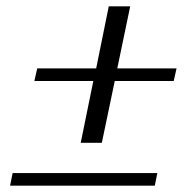

<svg xmlns="http://www.w3.org/2000/svg" viewBox="-20 -594 599 609"><path d="M276 -337H89L98 -377H285L325 -574H393L352 -377H540L531 -337H344L303 -141H236ZM20 -45H479L471 -5H12Z"/></svg>

Font: Trirong Light
Style: Italic
Weight: 300
Italic angle: -12°
Designer: Katatrad Team
Foundry: CadsonDemak
Version: Version 1.001